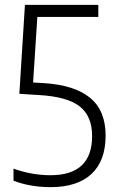

<svg xmlns="http://www.w3.org/2000/svg" viewBox="-20 -760 478 789"><path d="M188.5 9Q103.5 9 35.5 -17.5V-67Q110.5 -40 187.5 -40Q358.5 -40 358.5 -201Q358.5 -283 307.2 -323Q256 -363 139 -369.5L59.5 -374.5L82.5 -740H384V-690.5H133.5L116 -421L159.5 -418.5Q286.5 -410.5 350.2 -358Q414 -305.5 414 -203Q414 -99 355.8 -45Q297.5 9 188.5 9Z"/></svg>

Font: Encode Sans Condensed Light
Style: Regular
Weight: 300
Width: 3
Designer: Multiple Designers
Foundry: Impallari Type
Version: Version 3.000; ttfautohint (v1.8.3) -l 8 -r 50 -G 200 -x 14 